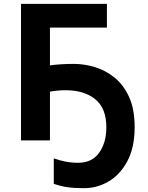

<svg xmlns="http://www.w3.org/2000/svg" viewBox="-20 -734 774 1004"><path d="M323.2 -262.2Q299.8 -262.2 277.1 -259.8Q254.4 -257.3 241.2 -254.9V0H89.8V-713.9H539.1V-589.8H241.2V-392.1Q268.1 -396 300 -397.9Q332 -399.9 366.2 -399.9Q419.9 -399.9 475.6 -383.3Q531.2 -366.7 578.6 -328.6Q626 -290.5 655 -226.8Q684.1 -163.1 684.1 -68.8Q684.1 36.6 646.7 107.4Q609.4 178.2 549.1 214.1Q488.8 250 418.9 250Q365.2 250 330.6 244.6Q295.9 239.3 261.2 227.1V94.2Q291.5 105 322.5 111.1Q353.5 117.2 389.2 117.2Q460.9 117.2 498.5 64.7Q536.1 12.2 536.1 -68.8Q536.1 -168 478 -215.1Q419.9 -262.2 323.2 -262.2Z"/></svg>

Font: Open Sans
Style: Bold
Weight: 700
Designer: Monotype Design Team
Foundry: Monotype Imaging Inc.
Version: Version 3.000; ttfautohint (v1.8.4)